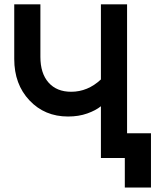

<svg xmlns="http://www.w3.org/2000/svg" viewBox="-20 -720 708 875"><path d="M559.1 -700.2V-112.8H668V134.8H548.8V0H439.9V-235.8Q416.5 -216.8 377.7 -202.9Q338.9 -189 290 -189Q183.6 -189 114.3 -262.5Q44.9 -335.9 44.9 -451.2V-700.2H164.1V-460.9Q164.1 -385.7 201.2 -343.8Q238.3 -301.8 304.2 -301.8Q379.9 -301.8 439.9 -357.9V-700.2Z"/></svg>

Font: Cakra Normal
Style: Regular
Weight: 400
Designer: Lucia Kollert, Vojtech Kollert
Foundry: OoM Type
Version: Version 1.000;Glyphs 3.1.1 (3148)